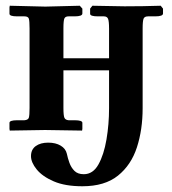

<svg xmlns="http://www.w3.org/2000/svg" viewBox="-20 -454 601 669"><path d="M360 -77V-209H201V-78Q201 -51 204.5 -43.5Q208 -36 219 -35H240Q267 -35 267 -26V-5L266 1L137 -1Q112 -1 75.5 0Q39 1 14 1L13 -5V-26Q13 -35 40 -35H65Q78 -36 80.5 -44Q83 -52 83 -78V-355Q83 -381 80.5 -389Q78 -397 65 -397H40Q13 -397 13 -406V-428L14 -434L138 -431Q164 -432 198 -432.5Q232 -433 258 -434L267 -424V-407Q267 -397 240 -397H219Q208 -397 204.5 -390Q201 -383 201 -355V-251H360V-354Q360 -380 356.5 -388.5Q353 -397 342 -397H321Q294 -397 294 -406V-424L302 -434L414 -432Q442 -432 477 -432.5Q512 -433 540 -434L548 -424V-407Q548 -397 521 -397H496Q484 -397 480.5 -389.5Q477 -382 477 -354V-77Q477 -2 457 59.5Q437 121 391 158Q345 195 267 195Q207 195 167.5 178Q128 161 108 136.5Q88 112 88 90Q88 67 104.5 55Q121 43 148 43Q174 43 191.5 53.5Q209 64 213 82Q216 97 222 113.5Q228 130 239.5 141.5Q251 153 272 153Q304 153 323 119Q342 85 351 32Q360 -21 360 -77Z"/></svg>

Font: Libertinus Serif SemiBold
Style: Regular
Weight: 600
Designer: Philipp H. Poll, Khaled Hosny
Foundry: Caleb Maclennan
Version: Version 7.051;RELEASE